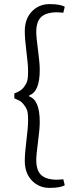

<svg xmlns="http://www.w3.org/2000/svg" viewBox="-20 -721 346 937"><path d="M296 -688 289 -659Q267 -661 259 -661Q207 -661 182 -639Q157 -617 157 -564Q157 -540 165.5 -476.5Q174 -413 174 -381Q174 -273 123 -256V-250Q174 -233 174 -125Q174 -93 165.5 -29Q157 35 157 59Q157 112 182 134Q207 156 259 156Q267 156 289 154L296 183Q274 196 222 196Q170 196 135.5 160Q101 124 101 64Q101 27 109 -36Q117 -99 117 -134.5Q117 -170 112 -183.5Q107 -197 96.5 -210Q86 -223 79.5 -227Q73 -231 50 -241V-265Q82 -277 94.5 -293Q107 -309 112 -323.5Q117 -338 117 -372.5Q117 -407 109 -468.5Q101 -530 101 -569Q101 -629 135.5 -665Q170 -701 222 -701Q274 -701 296 -688Z"/></svg>

Font: Karma Light
Style: Regular
Weight: 300
Designer: Joana Correia
Foundry: Indian Type Foundry
Version: Version 1.202;PS 1.0;hotconv 1.0.78;makeotf.lib2.5.61930; tt